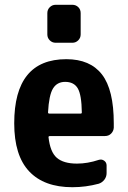

<svg xmlns="http://www.w3.org/2000/svg" viewBox="-20 -780 540 810"><path d="M214.8 -759.8H285.2Q299.8 -759.8 310.1 -750Q320.3 -740.2 320.3 -724.6V-634.8Q320.3 -620.1 310.1 -609.9Q299.8 -599.6 285.2 -599.6H214.8Q200.2 -599.6 189.9 -609.9Q179.7 -620.1 179.7 -634.8V-724.6Q179.7 -739.3 189.9 -749.5Q200.2 -759.8 214.8 -759.8ZM320.3 -300.8Q325.2 -300.8 325.2 -305.7Q324.2 -379.9 308.1 -407.2Q292 -434.6 254.9 -434.6Q220.7 -434.6 203.6 -406.7Q186.5 -378.9 182.6 -305.7Q182.6 -300.8 188.5 -300.8ZM259.8 -530.3Q360.4 -530.3 410.2 -465.8Q460 -401.4 460 -259.8V-241.2Q459 -226.6 448.7 -216.3Q438.5 -206.1 422.9 -206.1H190.4Q185.5 -206.1 184.6 -202.1Q191.4 -138.7 219.7 -114.3Q248 -89.8 304.7 -89.8Q349.6 -89.8 396.5 -105.5Q409.2 -109.4 419.4 -102.1Q429.7 -94.7 429.7 -82V-49.8Q429.7 -34.2 420.4 -22Q411.1 -9.8 396.5 -4.9Q341.8 9.8 285.2 9.8Q166 9.8 103 -57.1Q40 -124 40 -259.8Q40 -530.3 259.8 -530.3Z"/></svg>

Font: Rounded-L Mgen+ 1mn bold
Style: Bold
Weight: 700
Designer: [Source Han Sans]
Ryoko NISHIZUKA  (kana & ideographs); Paul D. Hunt (Latin, Greek & Cyrillic); Wenlong ZHANG  (bopomofo
Version: Version 1.059.20150602